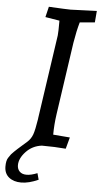

<svg xmlns="http://www.w3.org/2000/svg" viewBox="-90 -747 517 981"><g transform="rotate(5 168.0 -256.5)"><path d="M33 110Q33 130 45.5 142.5Q58 155 81 155Q104 155 136 142L145 175Q96 197 57 197Q18 197 -6 177.5Q-30 158 -30 122Q-30 92 -20.5 77.5Q-11 63 -7 58Q-3 53 7.5 43Q18 33 24 27.5Q30 22 46 8L70 -13Q89 -30 97.5 -53.5Q106 -77 115 -135V-137L178 -568Q180 -585 180 -644L107 -656L120 -710Q212 -705 232 -705L366 -710L361 -651L284 -644Q271 -599 261 -538L207 -167Q199 -111 199 -61L285 -54L269 5Q214 0 146 0Q98 6 65.5 40.5Q33 75 33 110Z"/></g></svg>

Font: Andada
Style: Italic
Weight: 400
Italic angle: -8.29999°
Designer: Carolina Giovagnoli
Foundry: Carolina Giovagnoli
Version: Version 1.003